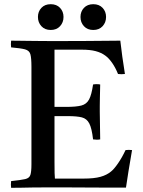

<svg xmlns="http://www.w3.org/2000/svg" viewBox="-20 -895 680 916"><path d="M33 1Q31 -14 33 -31Q80 -36 100 -40.5Q120 -45 125 -60.5Q130 -76 130 -111V-576Q130 -618 125 -636Q120 -654 99.5 -659.5Q79 -665 33 -669Q31 -684 33 -701Q59 -701 78.5 -700.5Q98 -700 118 -700Q138 -700 166 -699.5Q194 -699 237 -699Q316 -699 385 -699.5Q454 -700 500 -700.5Q546 -701 554 -701Q558 -664 563.5 -625Q569 -586 576 -542Q559 -540 543 -542Q531 -572 515 -595Q499 -618 482 -630Q463 -644 436.5 -651Q410 -658 371 -658H240V-385H295Q343 -385 368 -391.5Q393 -398 405 -420.5Q417 -443 424 -492Q442 -495 458 -492Q457 -448 456.5 -424.5Q456 -401 456 -390Q456 -379 456 -372Q456 -366 456 -362L458 -230Q443 -227 424 -230Q418 -283 406 -306Q394 -329 370.5 -335Q347 -341 304 -341H240V-124Q240 -90 240.5 -69.5Q241 -49 242 -43H379Q429 -43 459.5 -51.5Q490 -60 510 -77Q524 -88 543 -115.5Q562 -143 579 -179Q595 -181 610 -179Q600 -123 593 -78Q586 -33 581 0Q536 0 483 0Q430 0 377 -0.5Q324 -1 280.5 -1Q237 -1 211 -1Q164 -1 134.5 -0.5Q105 0 82.5 0.5Q60 1 33 1ZM161 -814Q161 -840 177.5 -857.5Q194 -875 222 -875Q250 -875 266.5 -857.5Q283 -840 283 -814Q283 -788 266.5 -770Q250 -752 222 -752Q194 -752 177.5 -770Q161 -788 161 -814ZM364 -814Q364 -840 380.5 -857.5Q397 -875 425 -875Q453 -875 469.5 -857.5Q486 -840 486 -814Q486 -788 469.5 -770Q453 -752 425 -752Q397 -752 380.5 -770Q364 -788 364 -814Z"/></svg>

Font: Tiro Devanagari Hindi
Style: Regular
Weight: 400
Designer: Devanagari: John Hudson & Fiona Ross. Latin: John Hudson.
Foundry: Tiro Typeworks Ltd.
Version: Version 1.52